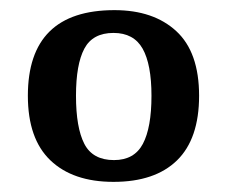

<svg xmlns="http://www.w3.org/2000/svg" viewBox="-20 -739 448 379"><path d="M204 -380Q124 -380 79.5 -422.5Q35 -465 35 -550Q35 -719 206 -719Q283 -719 328 -677.5Q373 -636 373 -550Q373 -465 329.5 -422.5Q286 -380 204 -380ZM205 -423Q245 -423 262 -455Q279 -487 279 -550Q279 -612 261.5 -643Q244 -674 204 -674Q163 -674 146.5 -643Q130 -612 130 -550Q130 -487 146.5 -455Q163 -423 205 -423Z"/></svg>

Font: Noto Serif Lao Medium
Style: Regular
Weight: 500
Designer: Monotype Design Team
Foundry: Monotype Imaging Inc.
Version: Version 2.003; ttfautohint (v1.8.4.7-5d5b)